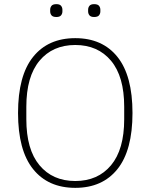

<svg xmlns="http://www.w3.org/2000/svg" viewBox="-20 -894 726 926"><path d="M343 12Q212 12 139.5 -78.5Q67 -169 67 -349Q67 -529 139.5 -619.5Q212 -710 343 -710Q474 -710 546.5 -619.5Q619 -529 619 -349Q619 -169 546.5 -78.5Q474 12 343 12ZM343 -21Q452 -21 515.5 -97Q579 -173 579 -319V-379Q579 -525 515.5 -601Q452 -677 343 -677Q234 -677 170.5 -601Q107 -525 107 -379V-319Q107 -173 170.5 -97Q234 -21 343 -21ZM252 -812Q235 -812 228.5 -820Q222 -828 222 -839V-847Q222 -858 228.5 -866Q235 -874 252 -874Q268 -874 274.5 -866Q281 -858 281 -847V-839Q281 -828 274.5 -820Q268 -812 252 -812ZM434 -812Q418 -812 411.5 -820Q405 -828 405 -839V-847Q405 -858 411.5 -866Q418 -874 434 -874Q451 -874 457.5 -866Q464 -858 464 -847V-839Q464 -828 457.5 -820Q451 -812 434 -812Z"/></svg>

Font: IBM Plex Sans Thai ExtraLight
Style: Regular
Weight: 200
Designer: Mike Abbink, Paul van der Laan, Pieter van Rosmalen, Ben Mitchell, Mark Frömberg
Foundry: Bold Monday
Version: Version 1.1